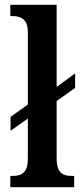

<svg xmlns="http://www.w3.org/2000/svg" viewBox="-20 -780 338 800"><path d="M23 0H289V-47H279C242 -47 216 -59 216 -120V-359L293 -414V-474L216 -418V-760H23V-713H32C60 -713 96 -705 96 -648V-344L24 -293V-235L96 -286V-120C96 -59 70 -47 32 -47H23Z"/></svg>

Font: Noto Serif Myanmar Condensed SemiBold
Style: Regular
Weight: 600
Width: 3
Designer: Ben Mitchell and the Monotype Design Team
Foundry: Monotype Imaging Inc.
Version: Version 2.106